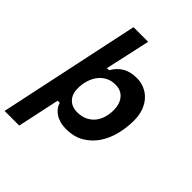

<svg xmlns="http://www.w3.org/2000/svg" viewBox="-299 -840 1167 1167"><g transform="rotate(45 284.0 -257.0)"><path d="M82 200H-44L150 -714H276L212 -424H230Q254 -466 291 -488Q328 -510 384 -510Q418 -510 449 -497Q480 -484 503.5 -459Q527 -434 540.5 -397.5Q554 -361 554 -314Q554 -255 539.5 -196Q525 -137 494 -90.5Q463 -44 414.5 -15Q366 14 298 14Q266 14 242 6.5Q218 -1 201 -13Q184 -25 173 -40.5Q162 -56 158 -72H140ZM274 -106Q311 -106 339 -119.5Q367 -133 385.5 -155.5Q404 -178 413 -208.5Q422 -239 422 -273Q422 -325 395 -357.5Q368 -390 320 -390Q286 -390 259 -376.5Q232 -363 213 -339Q194 -315 183.5 -282Q173 -249 173 -210Q173 -163 200 -134.5Q227 -106 274 -106Z"/></g></svg>

Font: Space Mono
Style: Bold Italic
Weight: 700
Italic angle: -12°
Monospace: yes
Designer: Colophon Foundry / Benjamin Critton
Foundry: Colophon Foundry
Version: Version 1.000;PS 1.000;hotconv 1.0.81;makeotf.lib2.5.63406